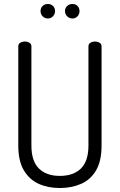

<svg xmlns="http://www.w3.org/2000/svg" viewBox="-20 -940 603 966"><path d="M281 6Q222 6 175 -15Q128 -36 100 -83Q72 -130 72 -208V-707Q72 -719 82 -725Q92 -731 105 -731Q118 -731 128 -725Q138 -719 138 -707V-208Q138 -129 176 -92Q214 -55 281 -55Q349 -55 387 -92Q425 -129 425 -208V-707Q425 -719 435 -725Q445 -731 458 -731Q471 -731 481 -725Q491 -719 491 -707V-208Q491 -130 463.5 -83Q436 -36 388 -15Q340 6 281 6ZM344 -847Q329 -847 318 -858Q307 -869 307 -884Q307 -900 318 -910Q329 -920 344 -920Q360 -920 370 -910Q380 -900 380 -884Q380 -869 370 -858Q360 -847 344 -847ZM221 -847Q205 -847 194.5 -858Q184 -869 184 -884Q184 -900 194.5 -910Q205 -920 221 -920Q236 -920 246.5 -910Q257 -900 257 -884Q257 -869 246.5 -858Q236 -847 221 -847Z"/></svg>

Font: Dosis ExtraLight
Style: Regular
Weight: 400
Version: Version 3.001; ttfautohint (v1.8.2)